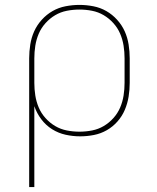

<svg xmlns="http://www.w3.org/2000/svg" viewBox="-20 -548 640 783"><path d="M99 215V-310Q99 -338 103.5 -366.5Q108 -395 119.5 -420.5Q131 -446 150.5 -467.5Q170 -489 194.5 -503Q219 -517 247.5 -522.5Q276 -528 304 -528Q332 -528 360.5 -522.5Q389 -517 413.5 -503Q438 -489 457.5 -467.5Q477 -446 488.5 -420.5Q500 -395 504.5 -366.5Q509 -338 509 -310V-210Q509 -182 504.5 -154Q500 -126 489 -100Q478 -74 459 -52.5Q440 -31 415.5 -17Q391 -3 363 2.5Q335 8 307 8Q277 8 247.5 1.5Q218 -5 192.5 -21Q167 -37 148.5 -61.5Q130 -86 120 -115V215ZM304 -11Q330 -11 355.5 -16Q381 -21 403 -34Q425 -47 442.5 -66.5Q460 -86 470 -109.5Q480 -133 484 -158.5Q488 -184 488 -210V-310Q488 -336 484 -361.5Q480 -387 470 -410.5Q460 -434 442.5 -453.5Q425 -473 403 -486Q381 -499 355.5 -504Q330 -509 304 -509Q278 -509 252.5 -504Q227 -499 205 -486Q183 -473 165.5 -453.5Q148 -434 138 -410.5Q128 -387 124 -361.5Q120 -336 120 -310V-210Q120 -184 124 -158.5Q128 -133 138 -109.5Q148 -86 165.5 -66.5Q183 -47 205 -34Q227 -21 252.5 -16Q278 -11 304 -11Z"/></svg>

Font: Iosevka Thin Extended
Style: Regular
Weight: 100
Width: 7
Monospace: yes
Designer: Belleve Invis
Foundry: Belleve Invis
Version: Version 32.5.0; ttfautohint (v1.8.4)